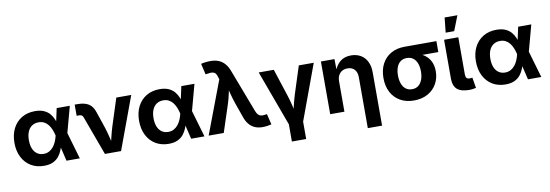

<svg xmlns="http://www.w3.org/2000/svg" viewBox="-66 -1244 5540 1934"><g transform="rotate(-10 2704.5 -277.5)"><path d="M292.5 11.7Q215.8 11.7 158.2 -23.4Q100.6 -58.6 68.8 -121.6Q37.1 -184.6 37.1 -268.1Q37.1 -351.6 69.1 -414.3Q101.1 -477.1 159.2 -512Q217.3 -546.9 294.9 -546.9Q349.6 -546.9 386.7 -530.3Q423.8 -513.7 446.8 -486.1Q469.7 -458.5 482.9 -425.3Q496.1 -392.1 502.9 -359.9H545.9L578.6 -274.9L658.7 0H522.5L458 -271Q450.7 -302.7 439 -331.3Q427.2 -359.9 409.9 -382.1Q392.6 -404.3 368.4 -417Q344.2 -429.7 312 -429.7Q272.5 -429.7 243.9 -410.4Q215.3 -391.1 200.2 -355.2Q185.1 -319.3 185.1 -269Q185.1 -218.8 199.7 -182.6Q214.4 -146.5 242.2 -127Q270 -107.4 308.6 -107.4Q340.8 -107.4 366 -121.1Q391.1 -134.8 409.4 -157.7Q427.7 -180.7 439.7 -209.2Q451.7 -237.8 458.5 -268.1L517.1 -539.1H651.4L578.1 -268.1L545.4 -184.6H502.4Q494.1 -151.9 481.2 -117.4Q468.3 -83 445.6 -53.7Q422.9 -24.4 385.7 -6.3Q348.6 11.7 292.5 11.7Z M915.5 0 768.6 -400.4Q763.2 -415 753.4 -421.4Q743.7 -427.7 727.1 -427.7H701.7V-542H729Q803.2 -542 845 -515.1Q886.7 -488.3 905.8 -426.8L961.4 -262.2Q978 -210.4 990.5 -158.4Q1002.9 -106.4 1016.1 -50.8H984.4Q997.1 -106.4 1009.5 -158.4Q1022 -210.4 1038.1 -262.2L1127 -539.1H1279.8L1080.6 0Z M1567.4 11.7Q1490.7 11.7 1433.1 -23.4Q1375.5 -58.6 1343.8 -121.6Q1312 -184.6 1312 -268.1Q1312 -351.6 1344 -414.3Q1376 -477.1 1434.1 -512Q1492.2 -546.9 1569.8 -546.9Q1624.5 -546.9 1661.6 -530.3Q1698.7 -513.7 1721.7 -486.1Q1744.6 -458.5 1757.8 -425.3Q1771 -392.1 1777.8 -359.9H1820.8L1853.5 -274.9L1933.6 0H1797.4L1732.9 -271Q1725.6 -302.7 1713.9 -331.3Q1702.1 -359.9 1684.8 -382.1Q1667.5 -404.3 1643.3 -417Q1619.1 -429.7 1586.9 -429.7Q1547.4 -429.7 1518.8 -410.4Q1490.2 -391.1 1475.1 -355.2Q1460 -319.3 1460 -269Q1460 -218.8 1474.6 -182.6Q1489.3 -146.5 1517.1 -127Q1544.9 -107.4 1583.5 -107.4Q1615.7 -107.4 1640.9 -121.1Q1666 -134.8 1684.3 -157.7Q1702.6 -180.7 1714.6 -209.2Q1726.6 -237.8 1733.4 -268.1L1792 -539.1H1926.3L1853 -268.1L1820.3 -184.6H1777.3Q1769 -151.9 1756.1 -117.4Q1743.2 -83 1720.5 -53.7Q1697.8 -24.4 1660.6 -6.3Q1623.5 11.7 1567.4 11.7Z M1976.6 0 2180.7 -540.5 2172.9 -564.9Q2166 -591.3 2154.3 -604Q2142.6 -616.7 2124.3 -619.4Q2106 -622.1 2078.6 -616.7L2053.2 -613.8L2027.3 -725.1Q2044.9 -730.5 2071.8 -733.6Q2098.6 -736.8 2125.5 -736.8Q2171.4 -736.8 2207 -722.4Q2242.7 -708 2269.5 -677.5Q2296.4 -647 2314.5 -597.2L2479 -165Q2488.8 -138.7 2501.7 -125Q2514.6 -111.3 2531.7 -107.9Q2548.8 -104.5 2570.3 -108.4L2592.3 -111.3L2618.7 -2.4Q2602.5 2.4 2577.9 6.1Q2553.2 9.8 2527.3 9.8Q2483.9 9.8 2449.5 -4.6Q2415 -19 2389.4 -49.8Q2363.8 -80.6 2347.2 -130.4L2295.4 -276.9Q2277.8 -329.1 2264.6 -380.4Q2251.5 -431.6 2238.3 -488.3H2273.4Q2260.3 -432.6 2249.3 -380.6Q2238.3 -328.6 2221.7 -276.9L2130.9 0Z M2794.4 34.7 2583.5 -539.1H2737.8L2828.1 -262.2Q2844.7 -210.9 2857.4 -158.7Q2870.1 -106.4 2882.8 -50.8H2851.1Q2863.8 -106.4 2876.2 -158.4Q2888.7 -210.4 2904.8 -262.2L2993.7 -539.1H3146.5L2935.1 34.7ZM2792 204.1V-3.4H2938V204.1Z M3365.2 -309.6V0H3219.7V-539.1H3358.4L3360.4 -403.3H3348.1Q3370.1 -471.7 3414.3 -509.3Q3458.5 -546.9 3527.8 -546.9Q3584 -546.9 3626 -522.5Q3668 -498 3691.2 -452.1Q3714.4 -406.2 3714.4 -341.8V204.1H3568.4V-315.9Q3568.4 -367.2 3542.5 -395.8Q3516.6 -424.3 3470.2 -424.3Q3439.5 -424.3 3415.8 -410.9Q3392.1 -397.5 3378.7 -372.1Q3365.2 -346.7 3365.2 -309.6Z M4077.1 10.7Q3995.6 10.7 3935.8 -23.7Q3876 -58.1 3843.5 -120.1Q3811 -182.1 3811 -265.1Q3811 -348.1 3843.5 -409.7Q3876 -471.2 3935.5 -505.1Q3995.1 -539.1 4076.7 -539.1H4400.9V-427.2H4167.5L4076.7 -423.3Q4038.6 -423.3 4012.5 -403.8Q3986.3 -384.3 3972.9 -348.9Q3959.5 -313.5 3959.5 -265.1Q3959.5 -217.8 3972.9 -181.4Q3986.3 -145 4012.5 -124.8Q4038.6 -104.5 4077.1 -104.5Q4115.2 -104.5 4141.4 -125Q4167.5 -145.5 4181.2 -181.6Q4194.8 -217.8 4194.8 -265.1Q4194.8 -313.5 4181.2 -348.9Q4167.5 -384.3 4141.4 -403.8Q4115.2 -423.3 4077.1 -423.3V-462.9Q4134.8 -462.9 4183.3 -449.2Q4231.9 -435.5 4267.6 -408.2Q4303.2 -380.9 4322.8 -339.4Q4342.3 -297.9 4342.3 -242.2Q4342.3 -170.4 4309.8 -113Q4277.3 -55.7 4217.8 -22.5Q4158.2 10.7 4077.1 10.7Z M4642.6 2.4Q4558.1 2.4 4518.8 -32.7Q4479.5 -67.9 4479.5 -141.1V-539.1H4625V-160.2Q4625 -134.3 4634.3 -122.8Q4643.6 -111.3 4666 -111.3Q4676.3 -111.3 4682.6 -112.1Q4689 -112.8 4693.8 -114.3L4711.9 -6.3Q4700.7 -3.4 4682.6 -0.5Q4664.6 2.4 4642.6 2.4ZM4507.8 -606.9 4523.9 -759.3H4654.8L4594.7 -606.9Z M5012.7 11.7Q4936 11.7 4878.4 -23.4Q4820.8 -58.6 4789.1 -121.6Q4757.3 -184.6 4757.3 -268.1Q4757.3 -351.6 4789.3 -414.3Q4821.3 -477.1 4879.4 -512Q4937.5 -546.9 5015.1 -546.9Q5069.8 -546.9 5106.9 -530.3Q5144 -513.7 5167 -486.1Q5189.9 -458.5 5203.1 -425.3Q5216.3 -392.1 5223.1 -359.9H5266.1L5298.8 -274.9L5378.9 0H5242.7L5178.2 -271Q5170.9 -302.7 5159.2 -331.3Q5147.5 -359.9 5130.1 -382.1Q5112.8 -404.3 5088.6 -417Q5064.5 -429.7 5032.2 -429.7Q4992.7 -429.7 4964.1 -410.4Q4935.5 -391.1 4920.4 -355.2Q4905.3 -319.3 4905.3 -269Q4905.3 -218.8 4919.9 -182.6Q4934.6 -146.5 4962.4 -127Q4990.2 -107.4 5028.8 -107.4Q5061 -107.4 5086.2 -121.1Q5111.3 -134.8 5129.6 -157.7Q5147.9 -180.7 5159.9 -209.2Q5171.9 -237.8 5178.7 -268.1L5237.3 -539.1H5371.6L5298.3 -268.1L5265.6 -184.6H5222.7Q5214.4 -151.9 5201.4 -117.4Q5188.5 -83 5165.8 -53.7Q5143.1 -24.4 5106 -6.3Q5068.8 11.7 5012.7 11.7Z"/></g></svg>

Font: Inter 18pt
Style: Bold
Weight: 700
Designer: Rasmus Andersson
Foundry: rsms
Version: Version 4.001;git-66647c0bb